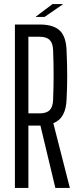

<svg xmlns="http://www.w3.org/2000/svg" viewBox="-20 -920 388 940"><path d="M53 0V-800H174Q242 -800 273 -770Q304 -740 306 -671Q309 -604 309 -547Q309 -490 306 -435Q303 -340 241 -317L322 0H251L178 -305H119V0ZM119 -365H174Q208 -365 223.5 -381Q239 -397 240 -432Q245 -553 240 -674Q239 -708 223.5 -724Q208 -740 174 -740H119ZM156 -837V-839L237 -900H288V-899L198 -837Z"/></svg>

Font: Big Shoulders Display
Style: Regular
Weight: 400
Designer: Patric King
Foundry: XO Type Co
Version: Version 1.000; ttfautohint (v1.8.2)